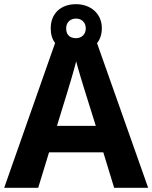

<svg xmlns="http://www.w3.org/2000/svg" viewBox="-20 -993 730 920"><path d="M527 -93H690L445 -786C460 -805 468 -829 468 -858C468 -929 413 -973 344 -973C272 -973 223 -929 223 -857C223 -829 230 -805 244 -787L0 -93H163L215 -263H475ZM344 -810C313 -810 297 -828 297 -857C297 -886 317 -904 344 -904C371 -904 391 -886 391 -857C391 -828 371 -810 344 -810ZM387 -556 439 -390H253L304 -556C311 -578 335 -659 345 -699C355 -659 377 -589 387 -556Z"/></svg>

Font: Noto Sans Telugu UI
Style: Bold
Weight: 700
Designer: Jelle Bosma - Monotype Design Team
Foundry: Monotype Imaging Inc.
Version: Version 2.005